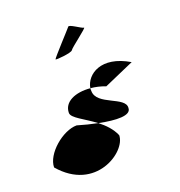

<svg xmlns="http://www.w3.org/2000/svg" viewBox="-117 -849 780 832"><g transform="rotate(-20 272.5 -432.5)"><path d="M21 -195C157 -36 334 -152 334 -230C320 -263 294 -289 267 -310C237 -316 205 -324 175 -333C110 -333 21 -257 21 -195ZM162 -395C162 -371 217 -348 267 -310C345 -294 412 -292 412 -327C418 -379 286 -384 286 -451C286 -455 285 -460 286 -464C218 -470 162 -446 162 -395ZM187 -633C187 -629 262 -636 267 -646C272 -656 360 -720 350 -720C340 -720 292 -757 287 -747C281 -739 188 -639 187 -633ZM286 -464C308 -462 331 -457 354 -448L493 -509C375 -579 296 -525 286 -464Z"/></g></svg>

Font: Ampere
Style: SC
Weight: 400
Version: Version 1